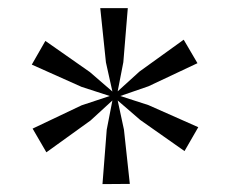

<svg xmlns="http://www.w3.org/2000/svg" viewBox="-20 -833 568 474"><path d="M233 -378.5 243.5 -513 257.5 -585 203.5 -535.5 94.5 -457 60.5 -515.5 181.5 -573 251 -596 181.5 -618.5 58.5 -673.5 92 -732 202 -655 257.5 -607 241.5 -679 227.5 -813H295.5L284.5 -679.5L270.5 -607.5L324.5 -656.5L433.5 -735L467.5 -677L346.5 -620L277 -596L346.5 -573.5L469.5 -519L435.5 -460L326 -537L270.5 -585L286 -513L300.5 -379Z"/></svg>

Font: Merriweather 96pt Light
Style: Regular
Weight: 300
Version: Version 2.100